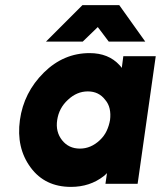

<svg xmlns="http://www.w3.org/2000/svg" viewBox="-20 -720 630 752"><path d="M160 -557H304L363 -614L406 -557H549L447 -700H303ZM463 -500 457 -454Q455 -457 452.5 -460Q450 -463 448 -465Q405 -512 331 -512Q229 -512 152 -436Q73 -358 58 -250Q43 -141 100 -64Q156 12 258 12Q332 12 386 -30Q390 -33 393 -36Q396 -39 399 -42L393 0H519L590 -500ZM324 -362Q367 -362 392 -329Q405 -314 409.5 -294Q414 -274 411 -250Q407 -227 397.5 -207Q388 -187 371 -171Q336 -138 293 -138Q249 -138 223 -171Q197 -204 204 -250Q211 -297 246 -329Q281 -362 324 -362Z"/></svg>

Font: Unageo
Style: ExtraBold-Italic
Weight: 800
Designer: Richard Sepsi
Foundry: Richard Sepsi
Version: Version 2.000